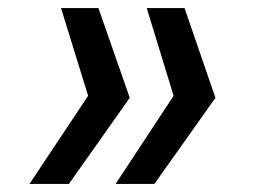

<svg xmlns="http://www.w3.org/2000/svg" viewBox="-20 -513 640 475"><path d="M409.5 -276 343 -493H436.5L513 -271L362 -58H266ZM198 -276 131 -493H223.5L301 -271L150.5 -58H53Z"/></svg>

Font: JuliaMono Medium
Style: Italic
Weight: 500
Italic angle: -9°
Monospace: yes
Designer: cormullion
Foundry: corm
Version: Version 0.054; ttfautohint (v1.8.4)